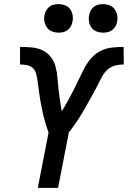

<svg xmlns="http://www.w3.org/2000/svg" viewBox="-20 -909 619 929"><path d="M163 0 215 -268Q209 -283 204.5 -298Q200 -313 195.5 -328.5Q191 -344 187.5 -360Q184 -376 181 -392Q178 -408 175 -424Q172 -440 170 -456.5Q168 -473 165.5 -489Q163 -505 161 -521.5Q159 -538 154.5 -553.5Q150 -569 139 -579.5Q128 -590 111.5 -593.5Q95 -597 77 -597V-682Q105 -682 133.5 -679.5Q162 -677 186 -665.5Q210 -654 226 -633Q242 -612 249 -586Q256 -560 258 -532.5Q260 -505 263 -478Q266 -451 270 -424Q274 -397 279 -370Q294 -395 308.5 -421Q323 -447 336 -473Q349 -499 361.5 -525.5Q374 -552 387.5 -578Q401 -604 421 -627Q441 -650 467.5 -663Q494 -676 522.5 -679Q551 -682 578 -682L579 -597Q561 -597 543.5 -593.5Q526 -590 510 -579.5Q494 -569 483.5 -553.5Q473 -538 465 -521.5Q457 -505 448.5 -489Q440 -473 431 -456.5Q422 -440 413 -424Q404 -408 395 -392Q386 -376 376.5 -360Q367 -344 356.5 -328.5Q346 -313 335.5 -298Q325 -283 313 -268L261 0ZM479 -751Q462 -751 446.5 -757Q431 -763 422 -776Q413 -789 410.5 -805.5Q408 -822 412 -839Q414 -850 420 -860Q426 -870 435.5 -877Q445 -884 456 -886.5Q467 -889 478 -889Q495 -889 510.5 -883Q526 -877 535 -864Q544 -851 547 -834.5Q550 -818 546 -801Q544 -790 537.5 -780Q531 -770 522 -763Q513 -756 501.5 -753.5Q490 -751 479 -751ZM264 -751Q247 -751 231.5 -757Q216 -763 207 -776Q198 -789 195 -805.5Q192 -822 196 -839Q198 -850 204.5 -860Q211 -870 220 -877Q229 -884 240.5 -886.5Q252 -889 263 -889Q280 -889 295.5 -883Q311 -877 320 -864Q329 -851 331.5 -834.5Q334 -818 330 -801Q328 -790 322 -780Q316 -770 306.5 -763Q297 -756 286 -753.5Q275 -751 264 -751Z"/></svg>

Font: Lode Dark
Style: Bold Italic
Weight: 700
Italic angle: -11°
Monospace: yes
Designer: Belleve Invis
Foundry: Belleve Invis
Version: Version 29.2.0; ttfautohint (v1.8.3)